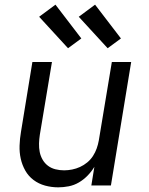

<svg xmlns="http://www.w3.org/2000/svg" viewBox="-20 -796 640 824"><path d="M230 8Q201 8 173.5 0.5Q146 -7 124 -23.5Q102 -40 88.5 -64Q75 -88 69 -115Q63 -142 64 -171.5Q65 -201 70 -230L119 -530H203L151 -218Q148 -199 147.5 -180Q147 -161 150.5 -143.5Q154 -126 163 -110.5Q172 -95 186 -84.5Q200 -74 218 -69.5Q236 -65 255 -65Q272 -65 289.5 -68.5Q307 -72 323.5 -79.5Q340 -87 354.5 -99Q369 -111 379 -126.5Q389 -142 395 -159Q401 -176 404 -193L460 -530H543L456 0H372L385 -80Q373 -60 356 -42.5Q339 -25 318.5 -13Q298 -1 275 3.5Q252 8 230 8ZM442 -589 318 -724 388 -776 499 -631ZM272 -589 148 -724 218 -776 329 -631Z"/></svg>

Font: Iosevka Curly Extended Oblique
Style: Regular
Weight: 400
Width: 7
Italic angle: -9°
Monospace: yes
Designer: Belleve Invis
Foundry: Belleve Invis
Version: Version 11.1.0; ttfautohint (v1.8.3)